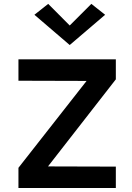

<svg xmlns="http://www.w3.org/2000/svg" viewBox="-20 -948 668 968"><path d="M73 0V-102L416.5 -540L73 -541V-649H564V-548L222 -109L564 -108V0ZM331.5 -721 153.5 -873.5 223 -928.5 331.5 -819.5 440.5 -928.5 510 -873.5Z"/></svg>

Font: Karla
Style: Bold
Weight: 700
Designer: Jonathan Pinhorn
Version: Version 2.004; ttfautohint (v1.8.4.7-5d5b);gftools[0.9.33]